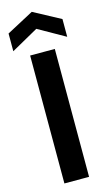

<svg xmlns="http://www.w3.org/2000/svg" viewBox="-145 -968 572 1015"><g transform="rotate(-15 141.5 -460.5)"><path d="M74 0V-700H209V0ZM-6 -745V-842L142 -921L289 -842V-745L142 -828Z"/></g></svg>

Font: DM Sans 9pt
Style: Bold
Weight: 700
Designer: Colophon Foundry, Jonny Pinhorn
Foundry: Colophon Foundry
Version: Version 4.004;gftools[0.9.30]